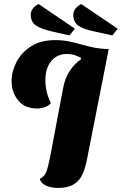

<svg xmlns="http://www.w3.org/2000/svg" viewBox="-20 -901 598 943"><path d="M264 22Q231 22 205 10Q179 -2 176 -23Q199 -34 207.5 -57Q216 -80 226 -129L290 -468Q299 -517 322 -552Q345 -587 379 -611L376 -618Q361 -626 345 -631Q329 -636 309 -636Q261 -636 232 -601.5Q203 -567 203 -507Q203 -478 209 -452Q215 -426 230 -394Q217 -380 198.5 -374Q180 -368 165 -368Q101 -368 69 -408Q37 -448 37 -502Q37 -550 61 -596.5Q85 -643 132.5 -673.5Q180 -704 251 -704Q289 -704 319.5 -697.5Q350 -691 379.5 -682.5Q409 -674 441 -667.5Q473 -661 514 -660L409 -127Q400 -77 384.5 -44Q369 -11 340.5 5.5Q312 22 264 22ZM532 -727 446 -746Q391 -757 365.5 -774.5Q340 -792 340 -828Q340 -845 351 -859Q362 -873 379 -881L558 -760ZM321 -727 237 -746Q183 -758 157 -775.5Q131 -793 131 -829Q131 -845 141.5 -859Q152 -873 170 -881L348 -760Z"/></svg>

Font: Sansita Swashed
Style: Bold
Weight: 700
Designer: Pablo Cosgaya
Foundry: Omnibus-Type
Version: Version 1.003; ttfautohint (v1.8.3)